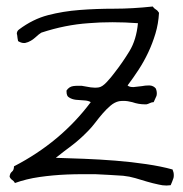

<svg xmlns="http://www.w3.org/2000/svg" viewBox="-20 -529 569 596"><path d="M515.6 -2.9Q519.5 5.9 519.5 14.6Q519.5 19.5 518.6 23.4Q514.6 35.2 509.8 45.9Q502.9 46.9 497.1 46.9Q484.4 46.9 472.7 43.9Q454.1 40 436 34.7Q418 29.3 399.9 23.9Q381.8 18.6 362.3 16.6Q319.3 13.7 275.4 11.7H237.3Q211.9 11.7 187.5 12.7Q143.6 14.6 102.5 20.5Q61.5 26.4 26.4 39.1Q23.4 33.2 18.1 29.8Q12.7 26.4 9.8 19.5Q10.7 8.8 17.1 3.9Q23.4 -1 23.4 -12.7Q168.9 -87.9 261.7 -211.9Q253.9 -216.8 241.2 -217.3Q228.5 -217.8 215.8 -219.2Q203.1 -220.7 194.3 -226.6Q186.5 -230.5 186.5 -245.1V-248Q194.3 -259.8 207 -261.7Q213.9 -262.7 220.7 -262.7H233.4Q247.1 -260.7 261.7 -257.8Q268.6 -256.8 274.4 -256.8Q281.2 -256.8 287.1 -257.8Q297.9 -259.8 311.5 -274.4Q325.2 -289.1 335.9 -303.7Q360.4 -335 381.8 -370.1Q403.3 -405.3 408.2 -457Q367.2 -460 329.1 -460Q290 -460 254.9 -457Q182.6 -452.1 108.4 -427.7Q100.6 -422.9 92.8 -415.5Q85 -408.2 76.2 -402.8Q67.4 -397.5 57.6 -395.5H53.7Q45.9 -395.5 36.1 -401.4Q34.2 -410.2 33.2 -420.9Q32.2 -422.9 32.2 -423.8Q32.2 -432.6 39.1 -437.5Q82 -469.7 128.9 -481.9Q175.8 -494.1 227.1 -498Q278.3 -502 335 -502Q390.6 -502 454.1 -508.8Q458 -502.9 463.9 -499.5Q469.7 -496.1 473.6 -489.3Q471.7 -455.1 462.4 -424.3Q453.1 -393.6 439.9 -365.7Q426.8 -337.9 410.2 -312.5Q393.6 -287.1 376 -263.7Q381.8 -258.8 391.6 -258.8H395.5Q407.2 -259.8 420.9 -261.7Q430.7 -263.7 440.4 -263.7H445.3Q457 -262.7 463.9 -253.9Q466.8 -246.1 466.8 -240.2Q466.8 -235.4 465.8 -231.4Q461.9 -221.7 457 -211.9Q451.2 -211.9 445.3 -209Q439.5 -206.1 434.6 -205.1H429.7Q410.2 -205.1 390.6 -211.9Q376 -215.8 363.3 -215.8Q356.4 -215.8 349.6 -214.8Q335.9 -211.9 323.2 -201.2Q310.5 -190.4 298.3 -176.3Q286.1 -162.1 275.4 -147.9Q264.6 -133.8 254.9 -124Q227.5 -95.7 202.6 -77.1Q177.7 -58.6 153.3 -39.1Q192.4 -38.1 240.7 -36.1Q289.1 -34.2 338.4 -30.3Q387.7 -26.4 434.1 -19.5Q480.5 -12.7 515.6 -2.9Z"/></svg>

Font: Crafty Girls
Style: Regular
Weight: 400
Designer: Crystal Kluge
Foundry: Font Diner, Inc DBA Tart Workshop
Version: Version 1.001